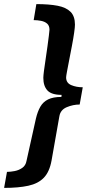

<svg xmlns="http://www.w3.org/2000/svg" viewBox="-58 -755 448 935"><path d="M119 -735Q181 -735 222.5 -727Q264 -719 285.5 -697.5Q307 -676 307 -635Q307 -623 303 -595Q299 -567 292.5 -533Q286 -499 279.5 -465.5Q273 -432 268.5 -408Q264 -384 264 -378Q264 -351 289 -340.5Q314 -330 345 -330L330 -246Q298 -246 267 -233Q236 -220 231 -188L193 27Q183 82 155.5 110.5Q128 139 80 149.5Q32 160 -38 160L-24 82Q-7 82 13.5 78Q34 74 50.5 62.5Q67 51 71 29L117 -178Q125 -212 138.5 -235.5Q152 -259 176.5 -271Q201 -283 241 -283L242 -293Q193 -293 173 -314.5Q153 -336 153 -376Q153 -385 156 -409.5Q159 -434 164 -465.5Q169 -497 173 -528Q177 -559 180 -581.5Q183 -604 183 -610Q183 -630 171.5 -640Q160 -650 142 -653.5Q124 -657 106 -657Z"/></svg>

Font: Archivo SemiExpanded
Style: Bold Italic
Weight: 700
Width: 6
Italic angle: -10°
Designer: Hector Gatti
Foundry: Omnibus-Type
Version: Version 2.001